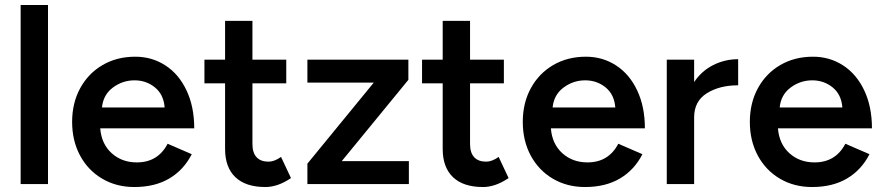

<svg xmlns="http://www.w3.org/2000/svg" viewBox="-20 -740 3551 772"><path d="M63 -720H173V0H63Z M270 -250Q270 -326 302.5 -385.5Q335 -445 392.5 -478.5Q450 -512 524 -512Q591 -512 645 -477Q699 -442 730 -376.5Q761 -311 761 -224H383Q388 -161 429 -124Q470 -87 530 -87Q615 -87 654 -162L751 -120Q719 -57 661 -22.5Q603 12 520 12Q448 12 391 -21.5Q334 -55 302 -114.5Q270 -174 270 -250ZM642 -308Q638 -360 603 -388.5Q568 -417 521 -417Q473 -417 434 -388Q395 -359 390 -308Z M885 -141V-405H802V-500H885V-656H995V-500H1131V-405H995V-161Q995 -126 1011.5 -108Q1028 -90 1060 -90Q1083 -90 1110 -109L1150 -24Q1097 12 1047 12Q968 12 926.5 -27.5Q885 -67 885 -141Z M1216 -82 1483 -408H1216V-500H1622V-419L1354 -92H1624V0H1216Z M1760 -141V-405H1677V-500H1760V-656H1870V-500H2006V-405H1870V-161Q1870 -126 1886.5 -108Q1903 -90 1935 -90Q1958 -90 1985 -109L2025 -24Q1972 12 1922 12Q1843 12 1801.5 -27.5Q1760 -67 1760 -141Z M2082 -250Q2082 -326 2114.5 -385.5Q2147 -445 2204.5 -478.5Q2262 -512 2336 -512Q2403 -512 2457 -477Q2511 -442 2542 -376.5Q2573 -311 2573 -224H2195Q2200 -161 2241 -124Q2282 -87 2342 -87Q2427 -87 2466 -162L2563 -120Q2531 -57 2473 -22.5Q2415 12 2332 12Q2260 12 2203 -21.5Q2146 -55 2114 -114.5Q2082 -174 2082 -250ZM2454 -308Q2450 -360 2415 -388.5Q2380 -417 2333 -417Q2285 -417 2246 -388Q2207 -359 2202 -308Z M2661 -500H2771V-410Q2801 -455 2848 -478.5Q2895 -502 2948 -502V-397Q2873 -397 2822 -365Q2771 -333 2771 -268V0H2661Z M2995 -250Q2995 -326 3027.5 -385.5Q3060 -445 3117.5 -478.5Q3175 -512 3249 -512Q3316 -512 3370 -477Q3424 -442 3455 -376.5Q3486 -311 3486 -224H3108Q3113 -161 3154 -124Q3195 -87 3255 -87Q3340 -87 3379 -162L3476 -120Q3444 -57 3386 -22.5Q3328 12 3245 12Q3173 12 3116 -21.5Q3059 -55 3027 -114.5Q2995 -174 2995 -250ZM3367 -308Q3363 -360 3328 -388.5Q3293 -417 3246 -417Q3198 -417 3159 -388Q3120 -359 3115 -308Z"/></svg>

Font: Oak Sans SemiBold
Style: Regular
Weight: 600
Designer: Erik Kennedy, Walven
Foundry: Erik Kennedy, Walven
Version: Version 1.000